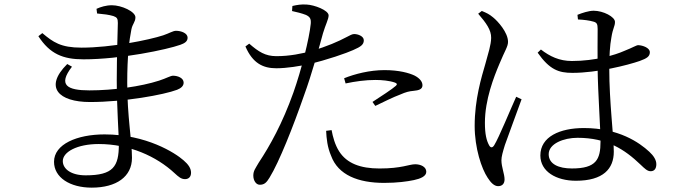

<svg xmlns="http://www.w3.org/2000/svg" viewBox="-20 -801 3040 864"><path d="M392.7 43.4C503.7 43.4 573.9 -5.9 573.9 -90.6C573.9 -168.6 552.5 -275.3 552.5 -428.6C552.5 -547.9 561.7 -620.7 571.2 -668.3C576 -693.8 589.4 -701.7 589.4 -723.1C589.4 -748.9 526.9 -777.4 483.7 -777.4C456.7 -777.4 433.2 -769.8 414.3 -761.3L416.9 -740.3C448.9 -737.4 469.1 -734.9 490.1 -728.8C506.3 -723 510.3 -717.7 510.3 -697.7C510.3 -681.1 505.4 -546.1 505.4 -440.8C505.4 -313.5 514.8 -201.7 514.8 -150.7C514.8 -52.1 490.1 -12 365.6 -12C299.1 -12 262.6 -41.1 262.6 -76.3C262.6 -116.6 325.9 -152.9 424.4 -152.9C561.4 -152.9 684 -97.6 765.5 -21.8C783.8 -5.1 795 5.1 812.7 5.1C828.5 5.1 839.7 -4.8 839.7 -23.7C839.7 -43.4 827.7 -61 806.1 -79.5C768.2 -113.1 638.1 -196.2 450.6 -196.2C326.4 -196.2 223.1 -152.1 223.1 -73C223.1 -2.1 295 43.4 392.7 43.4ZM384.8 -341.9C539.4 -341.9 717.3 -374.5 776.7 -396.9C794.8 -404 806.4 -414.2 806.4 -429.1C806.4 -450.1 780.1 -460.3 758.6 -460.3C747.2 -460.3 729.3 -448.9 695.7 -438.1C614 -411.7 490 -394.3 382.5 -394.3C282.4 -394.3 239.5 -417.7 303.9 -500.9L282.6 -512.9C176.3 -407.5 244.7 -341.9 384.8 -341.9ZM355.6 -534C524.9 -534 732.5 -578.3 791.3 -599.3C809.9 -606 824.2 -613.8 824.2 -631.4C824.2 -651.6 795.7 -662.4 772 -662.4C758.3 -662.4 741.3 -651 714.5 -642.1C649.8 -620.9 480.5 -586.6 347 -586.6C252.8 -586.6 219.3 -611.3 170.4 -652L152.7 -638.1C204.3 -558.4 263.3 -534 355.6 -534Z M1148.9 30.4C1169.5 30.4 1179.3 20.8 1193 -1.8C1236.3 -71.9 1299.9 -233 1346.9 -368.2C1383.8 -468.9 1417.2 -591.7 1433.5 -651.5C1445.1 -690.5 1458.8 -714.6 1458.8 -732.1C1458 -755 1394.6 -779 1359.3 -780.6C1334.6 -782.1 1317.1 -778.9 1295.8 -774.1L1294.2 -751.3C1314.6 -746.8 1337.4 -741.4 1356.7 -733.9C1375.1 -725 1380.2 -716.4 1378.4 -694.2C1371.7 -626.6 1336.2 -486.3 1300.5 -385.1C1250.8 -245.4 1194.7 -145.2 1144.2 -68.9C1129.2 -42.5 1119.9 -32.6 1119.9 -10.8C1119.9 11.5 1132.3 30.4 1148.9 30.4ZM1708.7 22C1767.3 22 1812.1 15.8 1842.5 9.4C1871.9 3.2 1898.3 -7.6 1898.3 -27.9C1898.3 -51.1 1872.1 -61.8 1848.6 -61.8C1820.2 -61.8 1788.4 -42.8 1687.7 -42.8C1601.8 -42.8 1540.8 -65.7 1506.2 -119.8C1486.9 -150.1 1477.6 -186.1 1472.2 -215.5L1447.6 -212.3C1449.3 -177.2 1453.1 -139 1469.7 -100.5C1501.3 -12.9 1592.8 22 1708.7 22ZM1223.5 -493.8C1271.1 -493.8 1329.1 -503.4 1370.5 -512.8C1448 -529.7 1543.4 -563.8 1568.6 -575.4C1605.9 -591.4 1617.1 -601.2 1617.1 -619.9C1617.1 -638.1 1591.1 -647.8 1573.9 -647.8C1565.5 -647.8 1554.8 -642.5 1539.7 -634.2C1502.9 -614.6 1451.3 -591.8 1383.7 -572.2C1341.4 -560.1 1282.7 -547.9 1222.9 -548.3C1174.4 -548.5 1144.1 -567.4 1101.5 -604.6L1084.4 -592C1117.2 -515.6 1164.5 -493.8 1223.5 -493.8ZM1656.2 -342.3 1668.8 -324.4C1703.2 -340.9 1750.5 -364.5 1781 -375.6C1807 -387.1 1821.7 -390.5 1840.3 -392.1C1864.3 -394.4 1881.1 -398.9 1881.1 -417.4C1881.1 -433.5 1868.3 -449.3 1845.4 -461C1821.4 -472.4 1776.5 -485.5 1709.9 -485.5C1643.8 -485.5 1576.3 -468.2 1528.6 -448.9L1535.2 -425.5C1578.9 -434.8 1625 -441.2 1668.9 -441.2C1698.7 -441.2 1732.6 -438 1757.1 -429.4C1765.9 -426.4 1769.2 -421.4 1761.3 -414.8C1748.3 -402.3 1690.3 -364.3 1656.2 -342.3Z M2571.6 12.4C2694.8 12.4 2742.1 -41.8 2742.1 -118.3C2742.1 -187.9 2721.7 -339.4 2721.7 -493.2C2721.7 -548.1 2724.6 -597.6 2731.2 -632C2738 -675.9 2747.4 -681.9 2747.4 -702.4C2747.4 -725.5 2694.4 -752.7 2651.5 -752.7C2629.6 -752.7 2599.5 -742.8 2578.6 -734.3L2580.8 -713.4C2607.8 -712.3 2632.4 -708.9 2650.7 -703.6C2664.9 -699.6 2669.4 -693.8 2669.4 -670.9C2669.4 -636.8 2668.4 -544.1 2669.2 -494.4C2670.8 -378.4 2682.3 -224.5 2682.3 -163.9C2682.3 -83.4 2663.2 -42.9 2553.6 -42.9C2494.4 -42.9 2449.1 -62.2 2449.1 -107.1C2449.1 -154.7 2517 -180.9 2578.7 -180.9C2711.4 -180.9 2790.7 -128.7 2862.4 -60.2C2881.3 -42.2 2892.8 -30.5 2907.9 -30.5C2924.9 -30.5 2933.5 -42.4 2933.5 -62.1C2933.5 -80.8 2921.7 -99.8 2901.9 -118.1C2857.2 -159.6 2763.8 -224.8 2607.6 -224.8C2499.7 -224.8 2411.6 -186.1 2411.6 -101.4C2411.6 -29 2483 12.4 2571.6 12.4ZM2221.6 36.7C2240.3 36.7 2250.5 25.2 2250.5 6.2C2250.5 -18.3 2236.4 -49.4 2236.4 -79.7C2236.4 -96.2 2242.5 -117.2 2252.1 -148.6C2265 -185.4 2308.1 -301.6 2327.1 -354.2L2302.9 -365.6C2279.6 -314.8 2225.1 -181.4 2204 -147.6C2195.6 -134 2186.9 -135.8 2180.7 -147.8C2169.6 -168.3 2162.1 -196.2 2162.1 -248.6C2162.1 -352.9 2203.1 -456.1 2227.1 -512.9C2251.5 -572.6 2266.1 -591.1 2266.1 -612.6C2266.1 -655.4 2219.6 -706.1 2199.4 -722.4C2180.8 -737.8 2170.6 -742.3 2148.2 -751.7L2131.8 -739.3C2167 -698.5 2191 -666.3 2190.2 -630.3C2189.4 -597.5 2177.3 -562.4 2164.3 -514.2C2146.9 -454.2 2116 -354.4 2116 -234.7C2116 -134.1 2147.4 -41.2 2174.4 -1.2C2188.5 20.9 2203.9 36.7 2221.6 36.7ZM2555.7 -473.1C2668.6 -473.1 2804.7 -507.9 2858.4 -526.5C2890.8 -538.2 2904.3 -546.8 2904.3 -566.1C2904.3 -585.7 2872.5 -597 2852.2 -597.8C2843.3 -597.8 2829.8 -587.8 2787.8 -571.3C2748.9 -553.9 2659.1 -526.5 2553.6 -526.5C2496.7 -526.5 2454.1 -547.4 2414.1 -578.2L2399.4 -563.9C2453.5 -487 2494.5 -473.1 2555.7 -473.1Z"/></svg>

Font: Source Han Serif CN VF
Style: Regular
Weight: 250
Designer: Ryoko NISHIZUKA 西塚涼子 (kana & ideographs); Frank Grießhammer (Latin, Greek & Cyrillic); Wenlong ZHANG 张文龙 (bopomofo); San
Foundry: Adobe
Version: Version 2.002;hotconv 1.1.0;makeotfexe 2.6.0